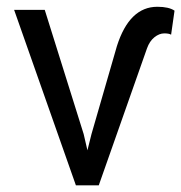

<svg xmlns="http://www.w3.org/2000/svg" viewBox="-20 -558 545 578"><path d="M231.9 -154.3 243.2 -105.5 255.4 -154.3 332 -419.4Q369.6 -537.6 453.6 -537.6Q488.3 -537.6 505.4 -525.9L495.1 -453.6Q488.8 -457.5 474.6 -457.5Q459.5 -457.5 444.8 -445.8Q430.2 -434.1 422.4 -412.1L277.3 0H208.5L22.5 -528.3H114.7Z"/></svg>

Font: Roboto
Style: Regular
Weight: 400
Designer: Google
Version: Version 2.001047; 2015